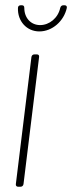

<svg xmlns="http://www.w3.org/2000/svg" viewBox="-20 -707 273 727"><path d="M129 -588C178 -588 222 -627 233 -677C234 -683 231 -687 225 -687H220C214 -687 210 -684 208 -677C200 -639 167 -612 132 -612C97 -612 72 -639 72 -677C72 -684 69 -687 63 -687H58C52 -687 48 -683 48 -677C46 -627 81 -588 129 -588ZM48 0H58C64 0 68 -4 69 -10L128 -491C129 -497 126 -501 120 -501H110C104 -501 100 -497 99 -491L40 -10C39 -4 43 0 48 0Z"/></svg>

Font: Barlow Condensed Thin
Style: Italic
Weight: 250
Width: 3
Italic angle: -7°
Designer: Jeremy Tribby
Foundry: Tribby Type
Version: Version 1.422;hotconv 1.0.109;makeotfexe 2.5.65596